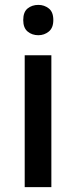

<svg xmlns="http://www.w3.org/2000/svg" viewBox="-20 -765 311 785"><path d="M190 -539V0H81V-539ZM137 -745Q161 -745 179.5 -730.5Q198 -716 198 -683Q198 -651 179.5 -636Q161 -621 137 -621Q111 -621 93 -636Q75 -651 75 -683Q75 -716 93 -730.5Q111 -745 137 -745Z"/></svg>

Font: Noto Sans Syriac Eastern Medium
Style: Regular
Weight: 500
Designer: Patrick Giasson and the Monotype Design Team
Foundry: Monotype Imaging Inc.
Version: Version 3.001